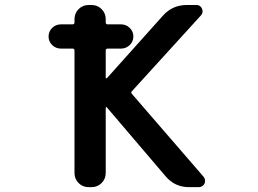

<svg xmlns="http://www.w3.org/2000/svg" viewBox="-20 -775 1040 774"><path d="M742.2 -20.5Q684.6 -20.5 647.5 -64.5L411.1 -341.8Q410.2 -343.8 408.2 -343.3Q406.2 -342.8 406.2 -340.8V-78.1Q406.2 -53.7 389.6 -37.1Q373 -20.5 348.6 -20.5H337.9Q313.5 -20.5 296.9 -37.1Q280.3 -53.7 280.3 -78.1V-571.3Q280.3 -579.1 272.5 -579.1H225.6Q205.1 -579.1 190.4 -593.3Q175.8 -607.4 175.8 -627.9Q175.8 -648.4 190.4 -662.6Q205.1 -676.8 225.6 -676.8H272.5Q280.3 -676.8 280.3 -684.6V-697.3Q280.3 -721.7 296.9 -738.3Q313.5 -754.9 337.9 -754.9H348.6Q373 -754.9 389.6 -738.3Q406.2 -721.7 406.2 -697.3V-684.6Q406.2 -676.8 414.1 -676.8H467.8Q488.3 -676.8 502.9 -662.6Q517.6 -648.4 517.6 -627.9Q517.6 -607.4 502.9 -593.3Q488.3 -579.1 467.8 -579.1H414.1Q406.2 -579.1 406.2 -571.3V-461.9Q406.2 -460 408.2 -459.5Q410.2 -459 411.1 -460L637.7 -712.9Q675.8 -754.9 733.4 -754.9H771.5Q788.1 -754.9 794.4 -739.7Q800.8 -724.6 790 -712.9L511.7 -407.2Q506.8 -402.3 511.7 -396.5L799.8 -63.5Q806.6 -55.7 806.6 -46.9Q806.6 -41 804.7 -35.2Q796.9 -20.5 780.3 -20.5Z"/></svg>

Font: Rounded Mgen+ 1m medium
Style: Regular
Weight: 500
Designer: [Source Han Sans]
Ryoko NISHIZUKA  (kana & ideographs); Paul D. Hunt (Latin, Greek & Cyrillic); Wenlong ZHANG  (bopomofo
Version: Version 1.059.20150602